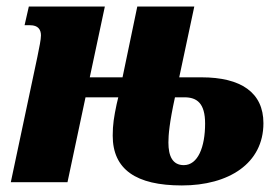

<svg xmlns="http://www.w3.org/2000/svg" viewBox="-20 -556 856 586"><path d="M13 0H186L241 -259H341L336 -238C328 -200 324 -176 324 -142C324 -39 395 10 535 10C678 10 784 -57 784 -180C784 -274 715 -320 595 -320H527L573 -536H399L354 -320H254L300 -536H68L55 -479H72C96 -479 105 -466 105 -448C105 -435 100 -412 94 -382ZM541 -52C507 -52 494 -79 494 -121C494 -144 497 -181 514 -259H543C581 -259 606 -241 606 -179C606 -107 584 -52 541 -52Z"/></svg>

Font: Noto Serif Condensed Black
Style: Italic
Weight: 900
Width: 3
Italic angle: -12°
Designer: Monotype Design Team
Foundry: Monotype Imaging Inc.
Version: Version 2.013